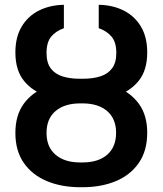

<svg xmlns="http://www.w3.org/2000/svg" viewBox="-20 -780 686 810"><path d="M317.9 -438H328.6Q406.7 -438 468.3 -414.6Q529.8 -391.1 565.4 -342.8Q601.1 -294.4 601.1 -220.2Q601.1 -144 565.7 -92.8Q530.3 -41.5 468.8 -15.9Q407.2 9.8 328.6 9.8H317.9Q239.7 9.8 178 -15.9Q116.2 -41.5 80.6 -92.5Q44.9 -143.6 44.9 -219.2Q44.9 -294.4 80.6 -342.8Q116.2 -391.1 178 -414.6Q239.7 -438 317.9 -438ZM328.6 -343.8H317.9Q252.4 -343.8 214.4 -311.5Q176.3 -279.3 176.3 -219.2Q176.3 -159.7 214.4 -127.2Q252.4 -94.7 317.9 -94.7H328.6Q394.5 -94.7 432.1 -127.2Q469.7 -159.7 469.7 -219.7Q469.7 -279.3 431.9 -311.5Q394 -343.8 328.6 -343.8ZM330.6 -447.8Q371.6 -447.8 403.1 -457.8Q434.6 -467.8 452.6 -491.5Q470.7 -515.1 470.7 -556.6Q470.7 -601.6 450.9 -625.2Q431.2 -648.9 396.5 -661.1V-759.8Q455.6 -758.8 501.7 -735.6Q547.9 -712.4 574.5 -668Q601.1 -623.5 601.1 -558.6Q601.1 -483.4 564.9 -438.7Q528.8 -394 467.5 -374.3Q406.2 -354.5 330.6 -354.5H315.4Q240.7 -355 179.2 -374.5Q117.7 -394 81.3 -438.7Q44.9 -483.4 44.9 -558.6Q44.9 -623.5 71.5 -668Q98.1 -712.4 144.5 -735.6Q190.9 -758.8 249.5 -759.8V-661.1Q215.3 -648.9 195.8 -625.2Q176.3 -601.6 176.3 -556.6Q176.3 -515.1 194.1 -491.5Q211.9 -467.8 243.4 -457.8Q274.9 -447.8 315.4 -447.8Z"/></svg>

Font: Inter 20pt SemiBold
Style: Regular
Weight: 600
Version: Version 4.001;git-66647c0bb